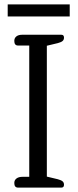

<svg xmlns="http://www.w3.org/2000/svg" viewBox="-20 -853 354 873"><path d="M15 -833H297V-778H15ZM45 -21Q45 -34 55 -41.5Q65 -49 82 -49H113V-646H62Q45 -646 45 -667Q45 -680 54.5 -687.5Q64 -695 81 -695H259Q271 -695 271 -682Q271 -672 264.5 -666.5Q258 -661 243 -657L193 -645V-50L243 -38Q258 -34 264.5 -28.5Q271 -23 271 -13Q271 0 259 0H62Q45 0 45 -21Z"/></svg>

Font: Maitree
Style: Regular
Weight: 400
Designer: CadsonDemak Team
Foundry: CadsonDemak
Version: Version 1.001